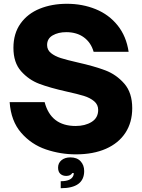

<svg xmlns="http://www.w3.org/2000/svg" viewBox="-20 -799 752 1015"><path d="M31 -259H216Q249 -133 380 -133Q430 -133 464.5 -154.5Q499 -176 499 -218Q499 -246 477.5 -264Q456 -282 423.5 -292Q391 -302 332 -315Q243 -335 187.5 -356Q132 -377 91.5 -422.5Q51 -468 51 -546Q51 -622 88.5 -674.5Q126 -727 190 -753Q254 -779 334 -779Q416 -779 486 -750.5Q556 -722 602 -664.5Q648 -607 660 -525H475Q461 -574 423.5 -601.5Q386 -629 330 -629Q288 -629 258.5 -612Q229 -595 229 -561Q229 -535 249.5 -518.5Q270 -502 301.5 -492Q333 -482 390 -469Q479 -449 537 -427Q595 -405 637 -357Q679 -309 679 -227Q679 -152 643 -97Q607 -42 540 -12.5Q473 17 381 17Q300 17 223 -9Q146 -35 92 -97Q38 -159 31 -259ZM301 159Q355 159 367 131Q370 125 370 116H362Q353 131 330 131Q311 131 299 120Q287 109 287 87Q287 63 305 48Q323 33 352 33Q387 33 406 53.5Q425 74 425 105Q425 196 301 196Z"/></svg>

Font: Open Sauce One Black
Style: Regular
Weight: 900
Designer: Alfredo Marco Pradil
Foundry: Creative Sauce Fz LLC
Version: Version 1.477